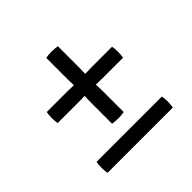

<svg xmlns="http://www.w3.org/2000/svg" viewBox="-137 -673 815 815"><g transform="rotate(-45 270.0 -266.0)"><path d="M74 -365Q72.5 -357.5 71.8 -350Q71 -342.5 71 -332Q71 -322.5 71.8 -314.2Q72.5 -306 74 -299H200Q207.5 -299 220 -299.5Q232.5 -300 240 -300H300Q307.5 -300 320 -299.5Q332.5 -299 340 -299H466Q467.5 -306 468.2 -314.2Q469 -322.5 469 -332Q469 -342.5 468.2 -350Q467.5 -357.5 466 -365H340Q332.5 -365 320 -364.5Q307.5 -364 300 -364H240Q232.5 -364 220 -364.5Q207.5 -365 200 -365ZM235 -400Q235 -392.5 235.5 -380Q236 -367.5 236 -360V-304Q236 -296.5 235.5 -284Q235 -271.5 235 -264V-134Q242.5 -132.5 251 -131.8Q259.5 -131 270 -131Q280 -131 289.2 -131.8Q298.5 -132.5 305 -134V-264Q305 -271.5 304.5 -284Q304 -296.5 304 -304V-360Q304 -367.5 304.5 -380Q305 -392.5 305 -400V-529Q298.5 -530.5 289.2 -531.2Q280 -532 270 -532Q259.5 -532 251 -531.2Q242.5 -530.5 235 -529ZM74 0Q72.5 -8.5 71.8 -16Q71 -23.5 71 -33Q71 -43.5 71.8 -50.2Q72.5 -57 74 -66H466Q467.5 -57 468.2 -50.2Q469 -43.5 469 -33Q469 -23.5 468.2 -16Q467.5 -8.5 466 0Z"/></g></svg>

Font: Signika Negative Light Light
Style: Regular
Weight: 300
Version: Version 2.001